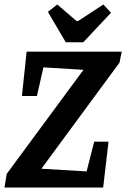

<svg xmlns="http://www.w3.org/2000/svg" viewBox="-27 -838 564 858"><path d="M158 -84 360 -72 394 -205H458L434 0H-7L3 -61L346 -526L167 -537L138 -409H71L92 -607H517L507 -558ZM187 -785 229 -818 315 -744H322L435 -818L469 -781L345 -649H267Z"/></svg>

Font: Grenze SemiBold
Style: Italic
Weight: 600
Italic angle: -10°
Designer: Renata Polastri
Foundry: Omnibus-Type
Version: Version 1.002; ttfautohint (v1.8)